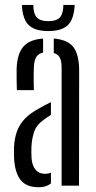

<svg xmlns="http://www.w3.org/2000/svg" viewBox="-20 -765 397 791"><path d="M38.2 -108.6Q37.7 -121.2 37.5 -134.2Q37.3 -147.2 37.8 -159.3Q39.7 -195.2 49.8 -223.5Q59.8 -251.9 82 -275.4Q104.3 -298.8 142.8 -319.5Q154.1 -326.2 166 -332.3Q177.9 -338.3 189.8 -344.2V-291.7Q182.6 -287.4 174.9 -282.1Q167.1 -276.8 158.3 -270.1Q129.5 -249.4 120.3 -220.9Q111 -192.5 109.5 -159.3Q109 -150.6 109.2 -138.4Q109.4 -126.1 109.9 -113.4Q112.4 -82.3 126.8 -65.6Q141.1 -48.9 165.3 -48.9Q178.8 -48.9 189.8 -53.9V-9.6Q170.6 6.4 139.7 6.4Q89.8 6.4 66.1 -22.1Q42.4 -50.5 38.2 -108.6ZM49.5 -393.6Q49 -411.9 48.5 -437.5Q48 -463.2 48.5 -482.5Q50.8 -542.5 75.6 -572.1Q100.4 -601.8 157.5 -606.3V-548.4Q139.4 -544.8 130.2 -531.3Q121 -517.9 119.6 -489.6Q119.1 -478.2 118.8 -461Q118.6 -443.9 118.8 -426.1Q119.1 -408.2 119.6 -393.6ZM233.8 0V-487.3Q233.8 -513 226.6 -527.2Q219.4 -541.5 201.5 -546.6V-606.3Q260.3 -601.3 283.3 -569.7Q306.2 -538 306.1 -472.8L305.5 0ZM179.1 -637Q123.3 -637 98 -661.9Q72.7 -686.8 70.2 -744.8H117.1Q117.5 -708.6 131.6 -693.2Q145.7 -677.8 179.1 -677.8Q212.5 -677.8 226.6 -693.2Q240.7 -708.6 241.1 -744.8H287.6Q285 -686.8 259.9 -661.9Q234.8 -637 179.1 -637Z"/></svg>

Font: Big Shoulders Stencil Display SC Thin
Style: Regular
Weight: 100
Designer: Patric King
Foundry: XO Type Co
Version: Version 2.001